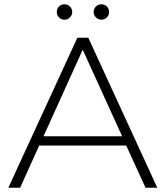

<svg xmlns="http://www.w3.org/2000/svg" viewBox="-20 -876 773 896"><path d="M569 -197H163L74 0H19L341 -700H392L714 0H659ZM550 -240 366 -644 183 -240ZM281 -784Q266 -784 255.5 -794.5Q245 -805 245 -820Q245 -836 255.5 -846Q266 -856 281 -856Q296 -856 306.5 -845.5Q317 -835 317 -820Q317 -805 306 -794.5Q295 -784 281 -784ZM453 -784Q439 -784 428 -794.5Q417 -805 417 -820Q417 -835 427.5 -845.5Q438 -856 453 -856Q468 -856 478.5 -846Q489 -836 489 -820Q489 -805 478.5 -794.5Q468 -784 453 -784Z"/></svg>

Font: Hilab Light
Style: Regular
Weight: 300
Designer: Cristianderson Lima
Foundry: Cristianderson
Version: Version 1.0